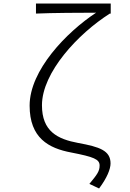

<svg xmlns="http://www.w3.org/2000/svg" viewBox="-20 -856 740 1089"><path d="M487 187 542 213C587 153 607 103 607 71C607 -2 545 -23 424 -45C306 -67 218 -111 218 -259C218 -445 423 -665 603 -779H608V-836H184V-779C273 -783 441 -784 525 -784C358 -674 148 -458 148 -257C148 -73 256 -15 384 9C512 34 545 47 545 83C545 115 531 134 487 187Z"/></svg>

Font: Kawkab Mono Light
Style: Regular
Weight: 300
Monospace: yes
Designer: Abdullah Arif
Foundry: Abdullah Arif
Version: Version 1.000;PS 000.500;hotconv 1.0.88;makeotf.lib2.5.64775